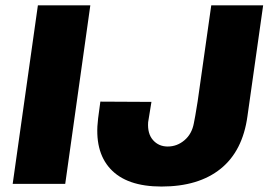

<svg xmlns="http://www.w3.org/2000/svg" viewBox="-20 -680 993 710"><path d="M314 -660.2 221.2 0H26.9L120.1 -660.2ZM342.8 -242.2Q346.7 -273.4 351.1 -304.2L540 -303.2Q534.7 -272.5 527.8 -228Q524.9 -185.5 545.9 -161.9Q566.9 -138.2 600.1 -138.2Q634.8 -138.2 662.1 -161.4Q689.5 -184.6 696.8 -224.1Q700.7 -241.2 710.9 -305.2L761.2 -660.2H953.1L895 -250Q877.4 -121.6 795.9 -55.9Q714.4 9.8 577.1 9.8Q448.2 9.8 387.9 -55.9Q327.6 -121.6 342.8 -242.2Z"/></svg>

Font: Human Sans Black
Style: Italic
Weight: 800
Italic angle: -8°
Designer: Tim Radville
Foundry: Continuum
Version: Version 1.000;FEAKit 1.0